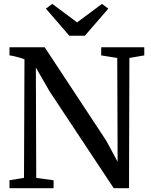

<svg xmlns="http://www.w3.org/2000/svg" viewBox="-20 -992 794 1012"><path d="M30 0V-42L106.5 -54.5L109 -679.5Q98.5 -683.5 85 -687.5Q71.5 -691.5 57.5 -695Q43.5 -698.5 30 -700V-743H215.5L541 -249L600 -139L598 -686.5L513.5 -700V-743H740.5V-700L662 -686.5L660 0H579.5L241 -511L169 -636L171 -54L262.5 -42V0ZM345.5 -803.5 222 -946.5 255.5 -971.5 386.5 -874 517.5 -971.5 551 -946.5 427 -803.5Z"/></svg>

Font: Merriweather 48pt
Style: Regular
Weight: 400
Version: Version 2.100